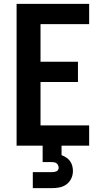

<svg xmlns="http://www.w3.org/2000/svg" viewBox="-20 -755 540 995"><path d="M66 0V-735H442V-630H190V-435H384V-330H190V-105H442V0ZM150 220V137H250Q256 137 261.5 136Q267 135 272 133Q277 131 280.5 126Q284 121 284 115Q284 109 281.5 102.5Q279 96 274 92Q269 88 262.5 86.5Q256 85 250 85H201V0H299V49Q312 54 323.5 61.5Q335 69 343 80Q351 91 354.5 104.5Q358 118 358 131Q358 151 349.5 169.5Q341 188 325 200Q309 212 289.5 216Q270 220 250 220Z"/></svg>

Font: Iosevka Extrabold
Style: Regular
Weight: 800
Monospace: yes
Designer: Belleve Invis
Foundry: Belleve Invis
Version: Version 32.5.0; ttfautohint (v1.8.4)